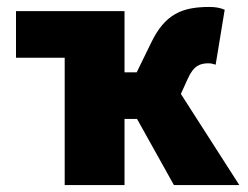

<svg xmlns="http://www.w3.org/2000/svg" viewBox="-20 -532 712 552"><path d="M166 0H338V-190H374L480 0H668L500 -262L520 -306C537 -344 556 -350 580 -350C587 -350 594 -348 600 -346L626 -504C612 -510 598 -512 582 -512C504 -512 454 -492 414 -408L373 -324H338V-500H26V-366H166Z"/></svg>

Font: Giro Sans Black
Style: Regular
Weight: 900
Designer: Paul D. Hunt
Foundry: Adobe Systems Incorporated
Version: Version 1.000;PS 1.0;hotconv 1.0.88;makeotf.lib2.5.647800